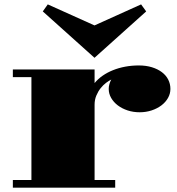

<svg xmlns="http://www.w3.org/2000/svg" viewBox="-20 -863 813 883"><path d="M176.8 -810.5 199.7 -842.8 414.6 -746.1 628.9 -842.8 652.3 -810.5 414.6 -597.2ZM39.1 -35.2H124.5V-508.3H39.1V-543.5H415V-481Q430.7 -500 452.1 -514.9Q473.6 -529.8 499.8 -540.3Q525.9 -550.8 555.9 -556.4Q585.9 -562 618.2 -562Q651.9 -562 678.7 -553.7Q705.6 -545.4 724.6 -531Q743.7 -516.6 753.7 -496.8Q763.7 -477.1 763.7 -454.1Q763.7 -432.1 752.7 -412.6Q741.7 -393.1 722.4 -378.4Q703.1 -363.8 677.2 -355.2Q651.4 -346.7 622.1 -346.7Q592.8 -346.7 566.9 -355.2Q541 -363.8 521.7 -378.4Q502.4 -393.1 491.2 -412.6Q480 -432.1 480 -454.1Q480 -465.3 483.2 -476.3Q486.3 -487.3 491.7 -497.1Q481.4 -492.2 468 -482.2Q454.6 -472.2 442.9 -457.5Q431.2 -442.9 423.1 -423.6Q415 -404.3 415 -381.8V-35.2H509.8V0H39.1Z"/></svg>

Font: GravitasOne
Style: Regular
Weight: 400
Designer: Riccardo De Franceschi
Foundry: Sorkin Type Co.
Version: Version 1.001